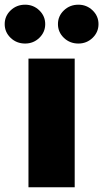

<svg xmlns="http://www.w3.org/2000/svg" viewBox="-71 -794 438 814"><path d="M49.7 0V-545.5H245.7V0ZM35.5 -609.4Q-0.7 -609.4 -25.9 -633.5Q-51.1 -657.7 -51.1 -691.8Q-51.1 -725.9 -25.9 -750Q-0.7 -774.1 35.5 -774.1Q70.7 -774.1 95.7 -750Q120.7 -725.9 120.7 -691.8Q120.7 -657.7 95.7 -633.5Q70.7 -609.4 35.5 -609.4ZM261.4 -609.4Q225.1 -609.4 199.9 -633.5Q174.7 -657.7 174.7 -691.8Q174.7 -725.9 199.9 -750Q225.1 -774.1 261.4 -774.1Q296.5 -774.1 321.6 -750Q346.6 -725.9 346.6 -691.8Q346.6 -657.7 321.6 -633.5Q296.5 -609.4 261.4 -609.4Z"/></svg>

Font: Inter UI Black
Style: Regular
Weight: 900
Designer: Rasmus Andersson
Foundry: rsms
Version: 3.2;8d6f07862